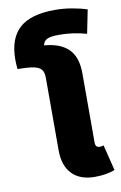

<svg xmlns="http://www.w3.org/2000/svg" viewBox="-100 -958 653 1034"><g transform="rotate(-10 226.5 -441.5)"><path d="M408 -139 443 2Q396 20 333 20Q252 20 208.5 -25.5Q165 -71 165 -154V-551Q165 -581 153.5 -596Q142 -611 112 -617.5Q82 -624 23 -624Q20 -651 20 -676Q20 -791 81.5 -847Q143 -903 277 -903Q322 -903 368.5 -895Q415 -887 451 -875L425 -746Q353 -767 274 -767Q229 -767 209.5 -757.5Q190 -748 186 -725Q274 -718 318.5 -674Q363 -630 363 -541V-162Q363 -135 387 -135Q398 -135 408 -139Z"/></g></svg>

Font: FiraGO Heavy
Style: Regular
Weight: 900
Designer: bBox Type
Foundry: bBox Type GmbH
Version: Version 1.001